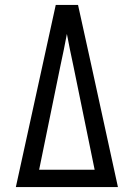

<svg xmlns="http://www.w3.org/2000/svg" viewBox="-20 -755 540 775"><path d="M44 0 205 -735H295L349 -490L456 0ZM138 -70H362L276 -490Q269 -522 262.5 -554Q256 -586 250 -618Q244 -586 237.5 -554Q231 -522 224 -490Z"/></svg>

Font: Zed Sans
Style: Regular
Weight: 400
Designer: Belleve Invis
Foundry: Belleve Invis
Version: Version 1.0.0; ttfautohint (v1.8.4)